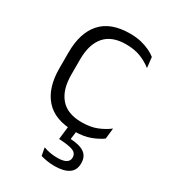

<svg xmlns="http://www.w3.org/2000/svg" viewBox="-171 -587 773 867"><g transform="rotate(30 216.0 -153.5)"><path d="M249.5 10.5Q149.5 10.5 100 -45Q50.5 -100.5 50.5 -203V-285Q50.5 -387.5 100 -442.8Q149.5 -498 249.5 -498Q282 -498 307.8 -491.8Q333.5 -485.5 353.5 -475.8Q373.5 -466 386.5 -455.5L392.5 -401Q369 -420 336.2 -433.5Q303.5 -447 257.5 -447Q184.5 -447 148 -405Q111.5 -363 111.5 -284V-204.5Q111.5 -126 148 -83.8Q184.5 -41.5 258 -41.5Q305 -41.5 338.5 -55.2Q372 -69 396.5 -88L390.5 -32.5Q369.5 -16.5 334.5 -3Q299.5 10.5 249.5 10.5ZM261.5 -6 252 67 225 48Q231 48 239 48Q247 48 254 48.5Q303.5 51 327 68Q350.5 85 350.5 119V121Q350.5 156.5 324.8 173.8Q299 191 251 191Q230.5 191 211.5 187.8Q192.5 184.5 179 180.5L171.5 140Q187 145.5 205.2 149Q223.5 152.5 244 152.5Q274 152.5 289 143.5Q304 134.5 304 117.5V116.5Q304 96 285.8 87.2Q267.5 78.5 224 75.5Q219 75 215.2 75Q211.5 75 209 74.5L218.5 -6Z"/></g></svg>

Font: Anek Latin Medium Light
Style: Regular
Weight: 300
Version: Version 1.003